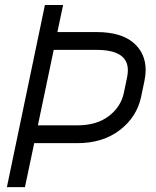

<svg xmlns="http://www.w3.org/2000/svg" viewBox="-20 -769 640 789"><path d="M297.4 -253.9Q377 -253.9 426.8 -291.7Q476.6 -329.6 488.8 -386.7L502.4 -451.7Q505.4 -466.8 505.4 -480.5Q505.4 -564 377 -564H200.7L135.7 -253.9ZM82.5 0H8.3L164.6 -748.5H239.3L215.8 -637.2H377Q476.1 -637.2 527.3 -594.2Q578.6 -551.3 578.6 -480.5Q578.6 -461.4 573.7 -437L560.1 -372.1Q543 -289.1 472.9 -234.9Q402.8 -180.7 297.4 -180.7H120.6Z"/></svg>

Font: Anka/Coder
Style: Italic
Weight: 400
Italic angle: -12°
Monospace: yes
Version: Version 001.100